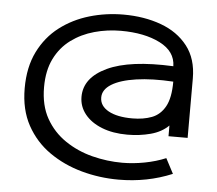

<svg xmlns="http://www.w3.org/2000/svg" viewBox="-48 -686 847 750"><g transform="rotate(5 375.0 -311.0)"><path d="M443 11Q368 11 297.5 -8.5Q227 -28 170.5 -67.5Q114 -107 80.5 -168Q47 -229 47 -313Q47 -396 77 -456.5Q107 -517 158 -556Q209 -595 273.5 -614Q338 -633 407 -633Q488 -633 554 -609Q620 -585 659 -535Q698 -485 698 -408V-175H623V-217Q596 -190 553 -178.5Q510 -167 462 -167Q405 -167 362 -184Q319 -201 295 -231Q271 -261 271 -299Q271 -374 359.5 -415.5Q448 -457 618 -449Q617 -507 556 -538Q495 -569 402 -569Q349 -569 298.5 -555Q248 -541 208 -511.5Q168 -482 145 -435.5Q122 -389 122 -324Q122 -252 150.5 -201.5Q179 -151 227 -118.5Q275 -86 333.5 -71Q392 -56 452 -56Q494 -56 539 -64.5Q584 -73 622 -89L653 -30Q555 11 443 11ZM476 -232Q519 -232 552 -244.5Q585 -257 604 -291Q623 -325 623 -389Q540 -394 478 -385Q416 -376 382 -355Q348 -334 348 -303Q348 -270 382 -251Q416 -232 476 -232Z"/></g></svg>

Font: Inconsolata ExtraExpanded Thin
Style: Regular
Weight: 100
Width: 8
Monospace: yes
Designer: Raph Levien, Cyreal, Brenton Simpson
Foundry: Raph Levien, Cyreal, Google
Version: Version 3.100; ttfautohint (v1.8.4.7-5d5b)